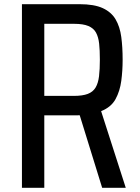

<svg xmlns="http://www.w3.org/2000/svg" viewBox="-20 -826 669 919"><path d="M85 73V-806H360Q431 -806 472 -787Q513 -768 533.5 -733Q554 -698 560.5 -649Q567 -600 567 -540Q567 -488 560.5 -439Q554 -390 533 -351.5Q512 -313 464 -294L582 73H469L357 -289L398 -277Q390 -276 375.5 -275Q361 -274 350 -274H192V73ZM192 -367H333Q375 -367 400 -376.5Q425 -386 437.5 -407Q450 -428 454 -461Q458 -494 458 -540Q458 -586 454.5 -617.5Q451 -649 439.5 -670Q428 -691 403 -701.5Q378 -712 335 -712H192Z"/></svg>

Font: Farlight84_Sys_V01
Style: Regular
Weight: 400
Designer: Ryoko NISHIZUKA  (kana, bopomofo & ideographs); Paul D. Hunt (Latin, Greek & Cyrillic); Sandoll Communications , Soo-you
Foundry: Adobe
Version: Version 2.004;October 29, 2024;FontCreator 14.0.0.2814 64-bi